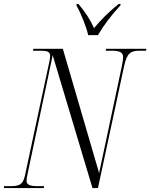

<svg xmlns="http://www.w3.org/2000/svg" viewBox="-40 -964 770 984"><path d="M412 -784H462C490 -832 530 -886 577 -936L578 -944H569C514 -901 473 -857 442 -820C422 -864 399 -899 362 -944H353L352 -936C373 -898 402 -830 412 -784ZM-20 0H184L186 -10H151C115 -10 96 -17 96 -37C96 -45 98 -58 102 -76L230 -681L434 0H462L596 -625C611 -695 632 -704 676 -704H708L710 -714H504L502 -704H535C572 -704 591 -696 591 -671C591 -661 589 -648 584 -623L468 -77L282 -714H131L129 -704H170C200 -704 217 -699 217 -679C217 -672 216 -662 213 -648L88 -65C78 -16 56 -10 13 -10H-19Z"/></svg>

Font: Noto Serif Display Condensed Light
Style: Italic
Weight: 300
Width: 3
Italic angle: -12°
Designer: Monotype Design Team
Foundry: Monotype Imaging Inc.
Version: Version 2.009